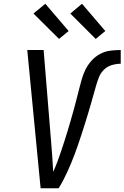

<svg xmlns="http://www.w3.org/2000/svg" viewBox="-20 -1001 662 1021"><path d="M196 0 125 -735H212L252 -245Q255 -206 258 -166.5Q261 -127 263 -87Q275 -114 285 -140.5Q295 -167 304 -194Q313 -221 322 -248.5Q331 -276 339 -303Q347 -330 355 -357Q363 -384 370.5 -411.5Q378 -439 385 -466Q392 -493 399 -520.5Q406 -548 413.5 -575.5Q421 -603 433.5 -629Q446 -655 466 -677.5Q486 -700 512 -714Q538 -728 566 -731.5Q594 -735 622 -735V-662Q599 -662 575 -655Q551 -648 533 -630.5Q515 -613 506 -590Q497 -567 490.5 -544Q484 -521 477.5 -498Q471 -475 464.5 -452Q458 -429 451 -406Q444 -383 437 -360Q430 -337 422.5 -314Q415 -291 407.5 -268Q400 -245 392 -222.5Q384 -200 375.5 -177Q367 -154 357.5 -131.5Q348 -109 338 -87Q328 -65 316.5 -43Q305 -21 292 0ZM489 -794 354 -929 416 -981 540 -836ZM294 -794 158 -929 221 -981 345 -836Z"/></svg>

Font: Iosevka SS04 Extended Oblique
Style: Regular
Weight: 400
Width: 7
Italic angle: -9°
Monospace: yes
Designer: Belleve Invis
Foundry: Belleve Invis
Version: Version 19.0.0; ttfautohint (v1.8.4)